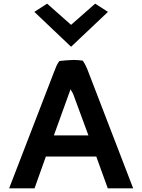

<svg xmlns="http://www.w3.org/2000/svg" viewBox="-20 -1031 780 1051"><path d="M168 -966 369 -775 571 -966 501 -1011 369 -895 238 -1011ZM709 0 458 -652C451 -669 443 -685 433 -699C418 -701 401 -703 384 -703C355 -702 329 -700 305 -697C291 -679 283 -656 275 -635L30 0H169L231 -174H507L570 0ZM275 -290 366 -542 380 -518 464 -290Z"/></svg>

Font: Bluebird
Style: Regular
Weight: 400
Designer: Jasper
Foundry: Cannot Into Space Fonts
Version: Version 0.98